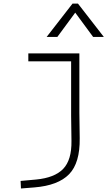

<svg xmlns="http://www.w3.org/2000/svg" viewBox="-20 -815 626 1069"><path d="M96.7 234.4 94.7 192.4 180.7 184.6Q284.2 174.8 331.8 125.2Q379.4 75.7 377.9 -30.3L376 -170.9V-473.6H137.7V-517.6H421.9V-187.5L423.8 -45.9Q425.8 92.3 364.7 155Q303.7 217.8 170.9 228.5ZM239.7 -609.4 383.8 -794.9H414.1L558.1 -609.4H498.5L398.9 -744.6L299.3 -609.4Z"/></svg>

Font: Cascadia Code ExtraLight
Style: Regular
Weight: 200
Monospace: yes
Designer: Aaron Bell
Foundry: Saja Typeworks
Version: Version 2407.024; ttfautohint (v1.8.4)